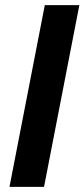

<svg xmlns="http://www.w3.org/2000/svg" viewBox="-20 -730 330 750"><path d="M17 0H152L290 -710H155Z"/></svg>

Font: Uncut Sans
Style: Bold Italic
Weight: 700
Italic angle: -11°
Designer: Kasper Nordkvist
Foundry: UNCUT.wtf
Version: Version 1.304;Glyphs 3.2 (3246)